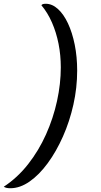

<svg xmlns="http://www.w3.org/2000/svg" viewBox="-80 -810 535 1020"><path d="M-25 190Q-37 190 -45.5 188Q-54 186 -60 182Q13 134 69.5 62Q126 -10 164.5 -96Q203 -182 223 -273.5Q243 -365 243 -452Q243 -517 231 -577.5Q219 -638 196 -690.5Q173 -743 140 -782Q142 -786 147.5 -788Q153 -790 163 -790Q197 -790 227.5 -762.5Q258 -735 281 -686Q304 -637 317 -572.5Q330 -508 330 -435Q330 -344 310 -254.5Q290 -165 254.5 -85Q219 -5 173.5 57Q128 119 77 154.5Q26 190 -25 190Z"/></svg>

Font: Sansita Swashed Light
Style: Regular
Weight: 300
Designer: Pablo Cosgaya
Foundry: Omnibus-Type
Version: Version 1.003